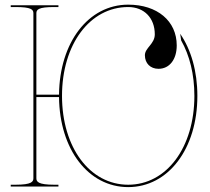

<svg xmlns="http://www.w3.org/2000/svg" viewBox="-20 -782 880 805"><path d="M517.5 -762.5C351 -762.5 229.5 -604.5 227.5 -385H132.5V-726.5C132.5 -742 141.5 -752.5 207.5 -752.5H225V-760H25V-752.5H45C111 -752.5 120 -742 120 -726.5V-35C120 -20.5 113.5 -7.5 45 -7.5H25V0H225V-7.5H207.5C139 -7.5 132.5 -20.5 132.5 -35V-375H227.5C229.5 -155.5 350.5 2.5 517.5 2.5C685.5 2.5 807.5 -158 807.5 -380C807.5 -483.5 781 -574 735.5 -640.5L739.5 -612.5C775 -550 795 -470 795 -380C795 -164 678.5 -7.5 517.5 -7.5C356.5 -7.5 240 -164 240 -380C240 -596 357 -752.5 517.5 -752.5C584.5 -752.5 629 -706.5 629 -638C629 -597.5 587.5 -581.5 587.5 -550.5C587.5 -516.5 610.5 -493.5 644.5 -493.5C690.5 -493.5 721 -532.5 721 -591.5C721 -694 639.5 -762.5 517.5 -762.5Z"/></svg>

Font: ZnikomitNo24
Style: Regular
Weight: 500
Designer: gluk
Foundry: gluk
Version: Version 0.55